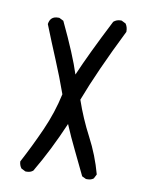

<svg xmlns="http://www.w3.org/2000/svg" viewBox="-85 -821 670 876"><g transform="rotate(10 250.0 -383.0)"><path d="M100 -6H94L74 -16Q64 -29 63 -47Q105 -126 142.5 -210Q180 -294 199 -382Q172 -458 140.5 -533Q109 -608 78 -686Q83 -723 119 -723H125L145 -713Q215 -566 242 -481Q285 -582 370 -748Q384 -760 402 -760H407L427 -750Q437 -735 437 -716V-713Q337 -512 284 -372Q312 -290 353 -212Q394 -134 417 -49L407 -29Q396 -20 379 -20H372L353 -29Q327 -84 299.5 -140Q272 -196 248 -253Q193 -124 129 -16Q117 -6 100 -6Z"/></g></svg>

Font: Xiaolai Mono SC
Style: Regular
Weight: 400
Monospace: yes
Designer: LXGW / Nozomi Seto
Version: Version 3.113;September 30, 2024